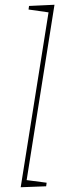

<svg xmlns="http://www.w3.org/2000/svg" viewBox="-20 -785 290 807"><path d="M102 -760 209 -765 92 -28 176 -17 174 -2 67 2 184 -733 100 -745Z"/></svg>

Font: Bitter Pro Thin
Style: Italic
Weight: 250
Italic angle: -9°
Designer: Sol Matas, and Bitter project Authors
Foundry: Sol Matas
Version: Version 1.010